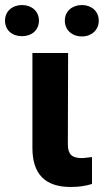

<svg xmlns="http://www.w3.org/2000/svg" viewBox="-62 -739 418 764"><path d="M219 5C253 5 279 1 304 -7V-114L286 -112C279 -111 272 -110 263 -110C224 -110 208 -125 208 -165L209 -528H67V-150C67 -47 117 5 219 5ZM26 -595C64 -595 93 -619 93 -657C93 -694 64 -719 26 -719C-12 -719 -42 -695 -42 -657C-42 -618 -13 -595 26 -595ZM264 -594C302 -594 331 -619 331 -657C331 -694 302 -719 264 -719C226 -719 196 -695 196 -657C196 -619 225 -594 264 -594Z"/></svg>

Font: Asimov
Style: Regular
Weight: 500
Designer: Google
Version: Version 2.000980; 2014